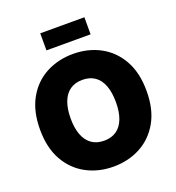

<svg xmlns="http://www.w3.org/2000/svg" viewBox="-163 -1057 1098 1197"><g transform="rotate(-20 386.0 -459.0)"><path d="M386.2 9.8Q287.1 9.8 206.8 -33.2Q126.5 -76.2 79.6 -159.4Q32.7 -242.7 32.7 -363.3Q32.7 -484.9 79.6 -568.4Q126.5 -651.9 206.8 -694.6Q287.1 -737.3 386.2 -737.3Q485.4 -737.3 565.4 -694.6Q645.5 -651.9 692.6 -568.4Q739.7 -484.9 739.7 -363.3Q739.7 -242.2 692.6 -158.9Q645.5 -75.7 565.4 -33Q485.4 9.8 386.2 9.8ZM386.2 -162.1Q435.1 -162.1 468.5 -185.5Q502 -209 519 -253.9Q536.1 -298.8 536.1 -363.3Q536.1 -428.2 519 -473.4Q502 -518.6 468.5 -542Q435.1 -565.4 386.2 -565.4Q337.4 -565.4 304 -542Q270.5 -518.6 253.2 -473.4Q235.8 -428.2 235.8 -363.3Q235.8 -298.8 253.2 -253.9Q270.5 -209 304 -185.5Q337.4 -162.1 386.2 -162.1ZM532.2 -927.7V-814.5H239.3V-927.7Z"/></g></svg>

Font: Inter 16pt Black
Style: Regular
Weight: 900
Version: Version 4.001;git-66647c0bb